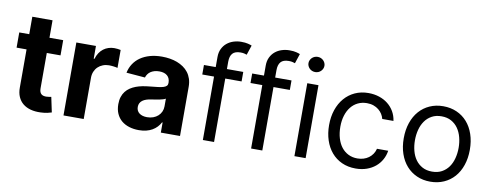

<svg xmlns="http://www.w3.org/2000/svg" viewBox="-64 -1081 3619 1414"><g transform="rotate(10 1745.5 -374.5)"><path d="M350.5 -431.8H247.9V-167.6Q247.9 -152 251.6 -141.7Q255.3 -131.4 262.1 -125.4Q268.8 -119.3 278.2 -116.8Q287.6 -114.3 299 -114.3Q309.7 -114.3 320.3 -116.3Q331 -118.3 336.6 -119.3L360.4 -6.7Q349.1 -2.8 328.5 1.8Q307.9 6.4 278.4 7.5Q237.2 9.2 203.7 0.2Q170.1 -8.9 146.1 -28.4Q122.2 -47.9 109.2 -77.8Q96.2 -107.6 96.6 -147.7V-431.8H22V-545.5H96.6V-676.1H247.9V-545.5H350.5Z M448.9 -545.5H595.5V-450.3H601.2Q608.7 -475.5 621.4 -494.9Q634.2 -514.2 651.3 -527.2Q668.3 -540.1 688.9 -546.7Q709.5 -553.3 732.2 -553.3Q743.6 -553.3 756.6 -551.8Q769.5 -550.4 779.8 -547.9V-413.7Q774.5 -415.5 766.9 -416.9Q759.2 -418.3 750.5 -419.4Q741.8 -420.5 732.8 -421.2Q723.7 -421.9 715.9 -421.9Q691.1 -421.9 669.7 -413.5Q648.4 -405.2 633 -390.3Q617.5 -375.4 608.8 -354.6Q600.1 -333.8 600.1 -308.6V0H448.9Z M1013.1 10.3Q974.1 10.3 940.9 0Q907.7 -10.3 883.5 -30.5Q859.4 -50.8 845.7 -81.3Q832 -111.9 832 -152.3Q832 -182.9 839.7 -206.5Q847.3 -230.1 861.2 -247.9Q875 -265.6 894 -278.2Q913 -290.8 935.7 -299.4Q958.5 -307.9 984.2 -312.9Q1009.9 -317.8 1036.9 -320.3Q1072.4 -323.9 1097.5 -326.9Q1122.5 -329.9 1138.5 -335Q1154.5 -340.2 1161.8 -348.2Q1169 -356.2 1169 -369.3V-371.4Q1169 -405.2 1147.9 -423.7Q1126.8 -442.1 1088.1 -442.1Q1067.8 -442.1 1051.5 -437.3Q1035.2 -432.5 1023.1 -424.2Q1011 -415.8 1003 -404.3Q995 -392.8 991.1 -379.3L851.2 -390.6Q859 -427.9 878.7 -457.9Q898.4 -487.9 928.8 -508.9Q959.2 -529.8 999.5 -541.2Q1039.8 -552.6 1088.8 -552.6Q1119.3 -552.6 1148.3 -547.9Q1177.2 -543.3 1202.8 -533.6Q1228.3 -523.8 1250 -508.9Q1271.7 -494 1287.3 -473.5Q1302.9 -453.1 1311.6 -426.7Q1320.3 -400.2 1320.3 -367.9V0H1176.8V-75.6H1172.6Q1162.6 -56.5 1147.7 -40.7Q1132.8 -24.9 1113.1 -13.5Q1093.4 -2.1 1068.4 4.1Q1043.3 10.3 1013.1 10.3ZM1056.5 -94.1Q1081.3 -94.1 1102.3 -101.7Q1123.2 -109.4 1138.3 -123Q1153.4 -136.7 1161.8 -155.2Q1170.1 -173.7 1170.1 -195V-252.8Q1163.4 -248.2 1150.7 -244.5Q1138.1 -240.8 1123.2 -237.7Q1108.3 -234.7 1092.9 -232.4Q1077.4 -230.1 1065 -228.3Q1045.1 -225.5 1028.8 -220Q1012.4 -214.5 1000.9 -206Q989.3 -197.4 983 -185.4Q976.6 -173.3 976.6 -157.3Q976.6 -141.7 982.4 -130Q988.3 -118.3 998.9 -110.3Q1009.6 -102.3 1024.3 -98.2Q1039.1 -94.1 1056.5 -94.1Z M1697.1 -474.4H1574.9V0H1491.1V-474.4H1403.1V-545.5H1491.1V-620.7Q1491.1 -655.9 1504.1 -682.4Q1517 -708.8 1538.5 -726.4Q1560 -744 1587.7 -752.7Q1615.4 -761.4 1644.5 -761.4Q1675.8 -761.4 1695.1 -756.4Q1714.5 -751.4 1724.1 -747.2L1699.9 -674.7Q1693.5 -676.8 1682.4 -680Q1671.2 -683.2 1653.1 -683.2Q1611.5 -683.2 1593.2 -662.3Q1574.9 -641.3 1574.9 -600.9V-545.5H1697.1Z M2057.9 -474.4H1935.7V0H1851.9V-474.4H1763.8V-545.5H1851.9V-620.7Q1851.9 -655.9 1864.9 -682.4Q1877.8 -708.8 1899.3 -726.4Q1920.8 -744 1948.5 -752.7Q1976.2 -761.4 2005.3 -761.4Q2036.6 -761.4 2055.9 -756.4Q2075.3 -751.4 2084.9 -747.2L2060.7 -674.7Q2054.3 -676.8 2043.1 -680Q2032 -683.2 2013.8 -683.2Q1972.3 -683.2 1954 -662.3Q1935.7 -641.3 1935.7 -600.9V-545.5H2057.9Z M2175.8 -545.5H2259.6V0H2175.8ZM2218.4 -636.4Q2206.3 -636.4 2195.3 -640.8Q2184.3 -645.2 2176.3 -653.1Q2168.3 -660.9 2163.5 -671.2Q2158.7 -681.5 2158.7 -693.2Q2158.7 -704.9 2163.5 -715.2Q2168.3 -725.5 2176.3 -733.3Q2184.3 -741.1 2195.3 -745.6Q2206.3 -750 2218.4 -750Q2230.8 -750 2241.7 -745.6Q2252.5 -741.1 2260.5 -733.3Q2268.5 -725.5 2273.3 -715.2Q2278.1 -704.9 2278.1 -693.2Q2278.1 -681.5 2273.3 -671.2Q2268.5 -660.9 2260.5 -653.1Q2252.5 -645.2 2241.7 -640.8Q2230.8 -636.4 2218.4 -636.4Z M2634.6 11.4Q2577.1 11.4 2531.2 -9.6Q2485.4 -30.5 2453.5 -68Q2421.5 -105.5 2404.5 -157.1Q2387.4 -208.8 2387.4 -269.9Q2387.4 -332.4 2405 -384.2Q2422.6 -436.1 2454.9 -473.5Q2487.2 -511 2532.5 -531.8Q2577.8 -552.6 2633.2 -552.6Q2676.5 -552.6 2713.6 -540.3Q2750.7 -528.1 2778.9 -505.7Q2807.2 -483.3 2825.5 -451.9Q2843.8 -420.5 2849.1 -382.1H2765.3Q2760.7 -400.9 2750 -418Q2739.3 -435 2722.8 -448.3Q2706.3 -461.6 2684.3 -469.5Q2662.3 -477.3 2634.6 -477.3Q2598 -477.3 2567.8 -462.7Q2537.6 -448.2 2516.2 -421.3Q2494.7 -394.5 2483 -356.9Q2471.2 -319.2 2471.2 -272.7Q2471.2 -225.5 2482.8 -186.8Q2494.3 -148.1 2515.6 -120.9Q2536.9 -93.8 2567.1 -78.8Q2597.3 -63.9 2634.6 -63.9Q2659.1 -63.9 2680.4 -70.5Q2701.7 -77.1 2718.6 -89.3Q2735.4 -101.6 2747.5 -119.1Q2759.6 -136.7 2765.3 -159.1H2849.1Q2843.8 -122.9 2826.5 -91.8Q2809.3 -60.7 2781.8 -37.8Q2754.3 -14.9 2717.2 -1.8Q2680 11.4 2634.6 11.4Z M3192.8 11.4Q3137.4 11.4 3092 -8.9Q3046.5 -29.1 3014 -65.9Q2981.5 -102.6 2963.6 -154.7Q2945.7 -206.7 2945.7 -269.9Q2945.7 -333.8 2963.6 -386Q2981.5 -438.2 3014 -475.1Q3046.5 -512.1 3092 -532.3Q3137.4 -552.6 3192.8 -552.6Q3248.2 -552.6 3293.9 -532.3Q3339.5 -512.1 3372 -475.1Q3404.5 -438.2 3422.2 -386Q3440 -333.8 3440 -269.9Q3440 -206.7 3422.2 -154.7Q3404.5 -102.6 3372 -65.9Q3339.5 -29.1 3293.9 -8.9Q3248.2 11.4 3192.8 11.4ZM3192.8 -63.9Q3235.1 -63.9 3265.8 -80.8Q3296.5 -97.7 3316.6 -125.9Q3336.6 -154.1 3346.4 -191.6Q3356.2 -229 3356.2 -269.9Q3356.2 -311.1 3346.4 -348.5Q3336.6 -386 3316.6 -414.6Q3296.5 -443.2 3265.8 -460.2Q3235.1 -477.3 3192.8 -477.3Q3150.9 -477.3 3120 -460.2Q3089.1 -443.2 3069.1 -414.6Q3049 -386 3039.2 -348.5Q3029.5 -311.1 3029.5 -269.9Q3029.5 -229 3039.2 -191.6Q3049 -154.1 3069.1 -125.9Q3089.1 -97.7 3120 -80.8Q3150.9 -63.9 3192.8 -63.9Z"/></g></svg>

Font: Fast_Sans
Style: Regular
Weight: 400
Designer: Rasmus Andersson
Foundry: rsms
Version: Version 3.018;git-588b23468